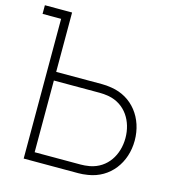

<svg xmlns="http://www.w3.org/2000/svg" viewBox="-117 -810 816 900"><g transform="rotate(15 290.5 -360.0)"><path d="M80 0H345C359 0 373 -1 391 -4C495 -20 561 -108 561 -216C561 -324 495 -412 391 -428C373 -431 359 -432 345 -432H122V-720H-10V-678H80ZM122 -42V-390H345C356 -390 373 -389 389 -386C472 -370 516 -297 516 -216C516 -135 472 -62 389 -46C373 -43 356 -42 345 -42Z"/></g></svg>

Font: Hauora ExtraLight
Style: Regular
Weight: 200
Designer: Mikhail Sharanda
Foundry: WCYS & Co.
Version: Version 1.010